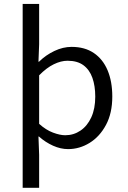

<svg xmlns="http://www.w3.org/2000/svg" viewBox="-20 -732 640 958"><path d="M93.1 205.1V-712.4H175.3V-511.2L171.9 -424.1H174.6Q208.8 -457.6 251.6 -477.8Q294.4 -498.1 337.2 -498.1Q402.9 -498.1 448.1 -467.5Q493.2 -437 516.8 -381.3Q540.3 -325.5 540.3 -250.4Q540.3 -167.6 509 -109Q477.7 -50.4 427.3 -19.2Q376.9 12 319.5 12Q282.8 12 244.7 -5Q206.6 -22.1 174.6 -50.6H171.9L175.3 40.5V205.1ZM305.3 -57.2Q347.4 -57.2 381.5 -80.3Q415.6 -103.3 435.5 -146.5Q455.3 -189.7 455.3 -249.7Q455.3 -303.3 441 -343.7Q426.7 -384 396.3 -406.5Q365.9 -428.9 316.8 -428.9Q284.6 -428.9 248.4 -411.4Q212.3 -393.9 175.3 -356.2V-114.1Q209.3 -83.4 244.5 -70.3Q279.8 -57.2 305.3 -57.2Z"/></svg>

Font: Source Code Pro ExtraLight
Style: Regular
Weight: 200
Monospace: yes
Designer: Paul D. Hunt, Teo Tuominen
Foundry: Adobe
Version: Version 1.026;hotconv 1.1.0;makeotfexe 2.6.0